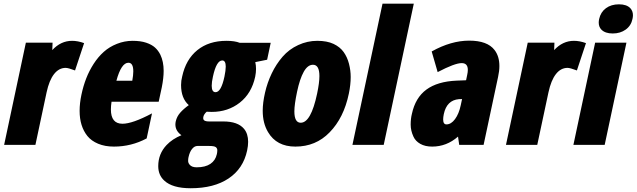

<svg xmlns="http://www.w3.org/2000/svg" viewBox="-20 -771 3389 1022"><path d="M363.8 -553.7Q394 -553.7 427.7 -541.5L379.4 -396Q343.3 -409.7 329.6 -409.7Q293.5 -409.7 267.6 -376.5Q241.7 -343.3 228 -279.3L168.5 0H2L117.7 -543.9H259.8L258.3 -504.4Q303.7 -553.7 363.8 -553.7Z M586.4 9.3Q538.6 9.3 502.4 -5.9Q466.3 -21 445.3 -46.9Q403.8 -98.6 403.8 -180.7Q403.8 -221.7 413.6 -267.6Q423.3 -313.5 439 -353.8Q454.6 -394 478.5 -431.2Q502.4 -468.3 532.5 -495.1Q562.5 -522 602.8 -537.8Q643.1 -553.7 685.8 -553.7Q728.5 -553.7 758.1 -543.7Q787.6 -533.7 804.9 -518.1Q822.3 -502.4 833.5 -480Q851.1 -443.4 851.1 -394Q851.1 -356 841.3 -306.6L824.7 -229.5H573.7Q570.3 -206.5 570.3 -188.5Q570.3 -112.3 631.8 -112.3Q685.1 -112.3 789.1 -167.5L760.7 -34.2Q679.2 9.3 586.4 9.3ZM689.5 -391.1Q689.5 -437 663.6 -437Q625.5 -437 599.6 -341.3H684.1Q689.5 -371.1 689.5 -391.1Z M984.9 -211.4Q943.8 -247.6 943.8 -318.4Q943.8 -341.8 949.7 -363.8Q969.2 -454.6 1030.5 -504.2Q1091.8 -553.7 1185.5 -553.7Q1229.5 -553.7 1256.3 -543H1420.9L1401.9 -453.1L1338.9 -440.4Q1342.8 -423.3 1342.8 -404.1Q1342.8 -384.8 1338.4 -362.8Q1319.3 -273.9 1256.3 -224.6Q1193.4 -175.3 1106.9 -175.3Q1086.9 -175.3 1080.1 -176.3Q1065.4 -163.1 1062.5 -149.4Q1059.6 -135.7 1067.1 -130.1Q1074.7 -124.5 1093.3 -124.5H1168.9Q1246.1 -124.5 1278.8 -85.4Q1300.8 -59.1 1300.8 -16.1Q1300.8 4.9 1295.4 30.3Q1274.9 126.5 1197 178.7Q1119.1 231 995.1 231Q897.9 231 854.5 190.4Q822.3 161.1 822.3 113.3Q822.3 47.9 866.7 1Q897.9 -31.7 945.8 -51.3Q913.6 -74.2 913.6 -108.4Q913.6 -116.2 915.5 -125Q921.4 -150.9 939.2 -171.1Q957 -191.4 984.9 -211.4ZM1163.1 -449.2Q1131.8 -449.2 1113.3 -362.8Q1106.9 -333.5 1106.9 -314.5Q1106.9 -280.3 1127.4 -280.3Q1157.2 -280.3 1174.8 -363.8Q1181.6 -396.5 1181.6 -416.5Q1181.6 -449.2 1163.1 -449.2ZM1092.3 5.9H1031.2Q1015.1 5.9 1002.2 22Q989.3 38.1 983.4 65.9Q981.4 74.2 981.4 85.2Q981.4 96.2 989.3 105.5Q1000.5 119.6 1026.9 119.6Q1072.8 119.6 1099.9 101.3Q1127 83 1134.3 49.3Q1136.7 39.1 1136.7 28.8Q1136.7 18.6 1128.7 12.2Q1120.6 5.9 1092.3 5.9Z M1846.7 -361.3Q1846.7 -319.8 1836.9 -272.9Q1810.1 -143.6 1734.4 -66.4Q1661.1 9.3 1552.2 9.3Q1452.1 9.3 1406.7 -67.9Q1378.4 -115.2 1378.4 -181.6Q1378.4 -223.6 1390.6 -277.3Q1402.8 -331.1 1426.3 -380.1Q1449.7 -429.2 1484.1 -469Q1518.6 -508.8 1567.4 -531.2Q1616.2 -553.7 1668.5 -553.7Q1720.7 -553.7 1755.4 -537.4Q1790 -521 1809.3 -493.9Q1828.6 -466.8 1837.6 -431.6Q1846.7 -396.5 1846.7 -361.3ZM1646 -426.3Q1617.7 -426.3 1596.7 -388.7Q1575.7 -351.1 1561.3 -282.7Q1546.9 -214.4 1546.9 -178.2Q1546.9 -117.7 1580.6 -117.7Q1635.3 -117.7 1668 -272.9Q1680.2 -330.6 1680.2 -366.2Q1680.2 -426.3 1646 -426.3Z M2022.5 0H1856L2016.1 -751.5H2182.6Z M2277.8 -497.1Q2380.9 -554.7 2477.5 -554.7Q2574.2 -554.7 2612.3 -504.9Q2638.2 -471.7 2638.2 -419.4Q2638.2 -393.1 2631.3 -361.8L2554.2 0H2424.3L2418 -43.9Q2357.4 9.3 2280.3 9.3Q2242.7 9.3 2217 -5.4Q2191.4 -20 2180.7 -43.9Q2166 -75.7 2166 -107.4Q2166 -139.2 2172.4 -164.6Q2190.9 -251 2249.8 -294.2Q2308.6 -337.4 2410.6 -341.8L2460.9 -343.8L2466.8 -372.1Q2470.2 -387.2 2470.2 -398.9Q2470.2 -435.1 2437.5 -435.1Q2400.9 -435.1 2309.6 -387.2ZM2338.9 -135.3Q2338.9 -108.9 2356.4 -108.9Q2381.3 -108.9 2402.1 -137Q2422.9 -165 2432.6 -211.4L2439.5 -243.7Q2433.6 -243.2 2422.9 -243.2Q2357.9 -237.8 2342.3 -163.6Q2338.9 -147 2338.9 -135.3Z M3035.2 -553.7Q3065.4 -553.7 3099.1 -541.5L3050.8 -396Q3014.6 -409.7 3001 -409.7Q2964.8 -409.7 2939 -376.5Q2913.1 -343.3 2899.4 -279.3L2839.8 0H2673.3L2789.1 -543.9H2931.2L2929.7 -504.4Q2975.1 -553.7 3035.2 -553.7Z M3335.4 -727.1Q3349.1 -711.9 3349.1 -689.9Q3349.1 -680.7 3346.7 -670.4Q3339.4 -634.3 3310.5 -613.5Q3281.7 -592.8 3241.5 -592.8Q3201.2 -592.8 3181.2 -613.3Q3167 -627.9 3167 -650.9Q3167 -660.2 3169.4 -670.4Q3177.2 -706.5 3205.3 -727.3Q3233.4 -748 3274.7 -748Q3315.9 -748 3335.4 -727.1ZM3198.7 0H3032.2L3147.9 -543.9H3314.5Z"/></svg>

Font: Open Sans Hebrew Condensed Extra Bold
Style: Italic
Weight: 800
Width: 3
Italic angle: -12°
Foundry: Ascender Corporation, Yanek Iontef
Version: Version 2.001;PS 002.001;hotconv 1.0.70;makeotf.lib2.5.58329